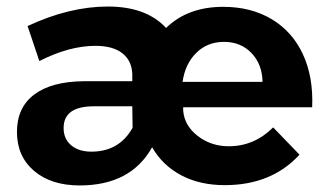

<svg xmlns="http://www.w3.org/2000/svg" viewBox="-20 -564 1009 591"><path d="M269 -236.8Q175.8 -236.8 175.8 -169.9Q175.8 -136.7 199 -116.9Q222.2 -97.2 261.2 -97.2Q347.2 -97.2 388.2 -170.9L387.2 -236.8ZM542 -312H788.1Q787.1 -366.2 754.2 -400.6Q721.2 -435.1 669.7 -435.1Q618.2 -435.1 584 -401.1Q549.8 -367.2 542 -312ZM491.2 -478Q558.1 -543 667 -543Q752.9 -543 816.4 -504.9Q879.9 -466.8 912.4 -397Q944.8 -327.1 940.9 -233.9H543.9V-223.1Q547.9 -176.8 588.9 -145.3Q629.9 -113.8 684.1 -113.8Q762.7 -113.8 820.8 -171.9L901.9 -87.9Q815.9 5.9 671.9 5.9Q594.7 5.9 537.4 -24.7Q480 -55.2 448.2 -110.8Q382.8 6.8 225.1 6.8Q137.2 6.8 84.7 -38.1Q32.2 -83 32.2 -158Q32.2 -232.9 85.2 -272.9Q138.2 -313 237.8 -314H387.2V-336.9Q385.3 -377.9 356.2 -400.4Q327.1 -422.9 273.9 -422.9Q192.9 -422.9 101.1 -376L64.9 -483.9Q193.8 -543.9 312 -543.9Q430.2 -543.9 491.2 -478Z"/></svg>

Font: Montserrat-SemiBold
Style: Regular
Weight: 600
Designer: Julieta Ulanovsky
Foundry: Julieta Ulanovsky
Version: Version 6.001